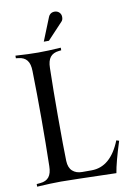

<svg xmlns="http://www.w3.org/2000/svg" viewBox="-101 -995 720 1059"><g transform="rotate(-10 259.5 -465.5)"><path d="M19.5 0V-14.6L40.5 -16.6Q72.8 -19.5 88.6 -39.6Q104.5 -59.6 105 -100.1Q107.9 -227.1 107.9 -366.2Q107.9 -505.4 105 -632.3Q104.5 -672.9 88.6 -692.9Q72.8 -712.9 40.5 -716.3L26.9 -717.8V-732.4Q101.6 -727.5 153.8 -727.5Q206.1 -727.5 280.8 -732.4V-717.8L267.1 -716.3Q234.9 -712.9 219 -692.9Q203.1 -672.9 202.6 -632.3Q199.7 -505.4 199.7 -366.2Q199.7 -181.6 202.1 -111.8Q203.6 -73.7 224.1 -55.2Q244.6 -36.6 278.3 -36.6H330.6Q438 -36.6 493.7 -175.8L508.8 -170.9Q472.2 -56.2 462.9 2.4Q202.1 -4.9 153.8 -4.9Q101.1 -4.9 19.5 0ZM223.1 -781.2H194.3L246.6 -911.1Q249.5 -918.5 254.9 -923.8Q265.1 -934.1 280.8 -934.1Q296.9 -934.1 307.4 -923.8Q317.9 -913.6 317.9 -897.9Q317.9 -881.8 309.6 -873.5Z"/></g></svg>

Font: Flanker
Style: Regular
Weight: 400
Designer: Flanker
Foundry: Flanker
Version: Version 2.027